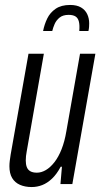

<svg xmlns="http://www.w3.org/2000/svg" viewBox="-20 -743 412 775"><path d="M108 12Q81 12 60.5 3Q40 -6 29 -24.5Q18 -43 18 -72Q18 -83 19.5 -94.5Q21 -106 23 -119L95 -526H157L88 -133Q86 -123 85 -113.5Q84 -104 84 -95Q84 -80 88 -69Q92 -58 102 -52Q112 -46 129 -46Q147 -46 165 -56.5Q183 -67 199.5 -88Q216 -109 228.5 -140.5Q241 -172 248 -214L303 -526H365L272 0H224L230 -70H225Q209 -40 190 -22Q171 -4 150.5 4Q130 12 108 12ZM263 -723Q290 -723 307 -713Q324 -703 332 -686Q340 -669 340 -649Q340 -642 339.5 -634.5Q339 -627 337 -618H300Q302 -641 298.5 -655.5Q295 -670 285 -676.5Q275 -683 257 -683Q234 -683 220.5 -672Q207 -661 200.5 -646Q194 -631 191 -618H154Q159 -644 170.5 -668Q182 -692 204.5 -707.5Q227 -723 263 -723Z"/></svg>

Font: Archivo ExtraCondensed Light
Style: Italic
Weight: 300
Width: 2
Italic angle: -10°
Designer: Hector Gatti
Foundry: Omnibus-Type
Version: Version 2.001